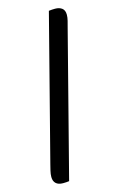

<svg xmlns="http://www.w3.org/2000/svg" viewBox="-125 -800 561 916"><g transform="rotate(-15 156.0 -342.0)"><path d="M281 -647 98 63Q91 64 83.5 64.5Q76 65 68 65Q45 65 33 54Q21 43 21 22Q21 8 25 -8.5Q29 -25 32 -37L215 -747Q223 -748 230.5 -748.5Q238 -749 246 -749Q267 -749 280 -739Q293 -729 293 -707Q293 -693 289 -677.5Q285 -662 281 -647Z"/></g></svg>

Font: Baloo Tamma 2 Medium
Style: Regular
Weight: 500
Designer: Divya Kowshik, Shuchita Grover and Ek Type
Foundry: Ek Type
Version: Version 1.700